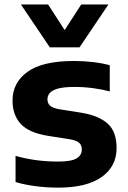

<svg xmlns="http://www.w3.org/2000/svg" viewBox="-20 -828 570 858"><path d="M241 10.5Q189.5 10.5 140.5 4.2Q91.5 -2 49.5 -14.5V-131.5Q138.5 -106 239 -106Q298.5 -106 322 -120Q345.5 -134 345.5 -159.5Q345.5 -179 334.2 -189.5Q323 -200 292.5 -205.5L194.5 -221Q109.5 -234.5 72.8 -274.2Q36 -314 36 -379Q36 -458.5 102.8 -507Q169.5 -555.5 311.5 -555.5Q354 -555.5 396.2 -550.5Q438.5 -545.5 470.5 -536.5V-419.5Q437 -428.5 396.2 -434Q355.5 -439.5 314.5 -439.5Q265 -439.5 238.5 -432Q212 -424.5 202 -412Q192 -399.5 192 -384.5Q192 -367.5 203 -356.5Q214 -345.5 244 -340L342 -324.5Q420 -312 460.5 -276.2Q501 -240.5 501 -166.5Q501 -84 434 -36.8Q367 10.5 241 10.5ZM202.5 -616.5 73.5 -808H195L269 -693.5L343 -808H464.5L335.5 -616.5Z"/></svg>

Font: Encode Sans SmExp
Style: Bold
Weight: 700
Width: 6
Designer: Multiple Designers
Foundry: Impallari Type
Version: Version 3.002; ttfautohint (v1.8.3) -l 8 -r 50 -G 200 -x 14 